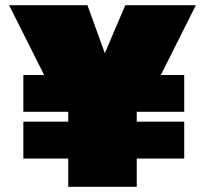

<svg xmlns="http://www.w3.org/2000/svg" viewBox="-20 -720 790 740"><path d="M243 0V-109H70V-251H243V-289H70V-431H150L15 -700H317L384 -515L463 -700H735L600 -431H690V-289H507V-251H690V-109H507V0Z"/></svg>

Font: Golos Text Black
Style: Regular
Weight: 900
Designer: A.Korolkova, Vitaly Kuzmin
Foundry: ParaType Ltd
Version: Version 2.004